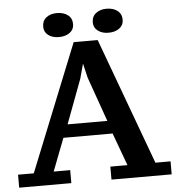

<svg xmlns="http://www.w3.org/2000/svg" viewBox="-68 -913 891 972"><g transform="rotate(-5 377.5 -427.0)"><path d="M255 5H-10V-61H70L329 -705H451L688 -61H765V5H459V-61H546L485 -227H235L171 -61H255ZM262 -293H464L384 -519L360 -620H374L346 -517ZM182 -796Q182 -826 203 -842.5Q224 -859 257 -859Q291 -859 312.5 -842.5Q334 -826 334 -796Q334 -769 312.5 -753Q291 -737 257 -737Q224 -737 203 -753Q182 -769 182 -796ZM434 -796Q434 -826 455.5 -842.5Q477 -859 509 -859Q543 -859 564.5 -842.5Q586 -826 586 -796Q586 -769 564.5 -753Q543 -737 509 -737Q477 -737 455.5 -753Q434 -769 434 -796Z"/></g></svg>

Font: PT Serif Caption
Style: Semibold
Weight: 600
Designer: A.Korolkova, O.Umpeleva, V.Yefimov
Foundry: ParaType Ltd
Version: Version 1.00;May 2, 2020;FontCreator 12.0.0.2544 64-bit